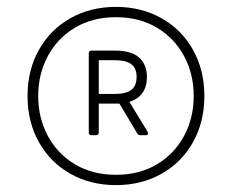

<svg xmlns="http://www.w3.org/2000/svg" viewBox="-20 -773 674 558"><path d="M60 -494Q60 -569 93 -628Q126 -687 184.5 -720Q243 -753 317 -753Q391 -753 449.5 -720Q508 -687 541 -628Q574 -569 574 -494Q574 -419 541 -360Q508 -301 449.5 -268Q391 -235 317 -235Q243 -235 184.5 -268Q126 -301 93 -360Q60 -419 60 -494ZM543 -494Q543 -557 515.5 -609Q488 -661 437 -692Q386 -723 317 -723Q248 -723 197 -692Q146 -661 118.5 -609Q91 -557 91 -494Q91 -431 118.5 -379Q146 -327 197 -296Q248 -265 317 -265Q386 -265 437 -296Q488 -327 515.5 -379Q543 -431 543 -494ZM246 -380Q238 -380 238 -388V-618Q238 -626 246 -626H314Q362 -626 384.5 -605.5Q407 -585 407 -550Q407 -493 356 -477L409 -390Q410 -388 410 -385Q410 -380 404 -380H388Q382 -380 379 -385L327 -472H314H267V-388Q267 -380 259 -380ZM267 -598V-500H313Q347 -500 362 -512Q377 -524 377 -550Q377 -574 362 -586Q347 -598 313 -598Z"/></svg>

Font: LINE Seed Sans TH App Thin
Style: Regular
Weight: 250
Designer: Dalton Maag Ltd | Thai characters by Cadson Demak Co.,Ltd.
Foundry: Dalton Maag Ltd
Version: Version 1.003